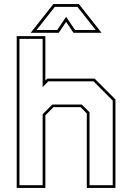

<svg xmlns="http://www.w3.org/2000/svg" viewBox="-20 -928 645 948"><path d="M62.5 0V-749.5H204V-530.5L213.5 -540H447L550 -437V0H408.5V-368L378 -399H244L204 -358.5V0ZM76 -13.5H190.5V-364L238.5 -412H383.5L422 -374V-13.5H536.5V-431.5L441.5 -526.5H219L190.5 -498V-736H76ZM243.5 -908H369.5L481.5 -766H343L306.5 -820L270 -766H131.5ZM250.5 -894 160.5 -780H262.5L306.5 -845L350.5 -780H452.5L362.5 -894Z"/></svg>

Font: Tourney Thin
Style: Regular
Weight: 100
Designer: Tyler Finck
Foundry: Etcetera Type Co
Version: Version 1.015